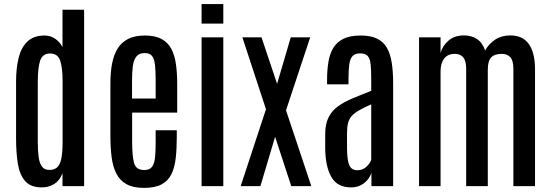

<svg xmlns="http://www.w3.org/2000/svg" viewBox="-20 -916 2719 945"><path d="M185.5 6.3Q130.4 6.3 103.3 -25.4Q76.2 -57.1 67.6 -111.6Q59.1 -166 59.1 -234.4V-515.6Q59.1 -579.6 71.5 -630.6Q84 -681.6 114.7 -711.4Q145.5 -741.2 199.7 -741.2Q229 -741.2 252.2 -724.9Q275.4 -708.5 287.6 -684.1V-868.2H394V0H287.6V-63Q272.9 -26.4 246.3 -10Q219.7 6.3 185.5 6.3ZM223.1 -79.6Q246.1 -79.6 260.5 -91.6Q274.9 -103.5 281.5 -134.3Q288.1 -165 288.1 -220.2V-514.2Q288.1 -581.5 276.4 -617.2Q264.6 -652.8 225.6 -652.8Q189.5 -652.3 177.7 -617.9Q166 -583.5 166 -511.7V-214.8Q166 -173.3 170.2 -142.8Q174.3 -112.3 186.8 -95.9Q199.2 -79.6 223.1 -79.6Z M689 8.8Q635.7 8.8 603 -9.3Q570.3 -27.3 553 -61Q535.6 -94.7 529.5 -141.8Q523.4 -189 523.4 -246.1V-507.8Q523.4 -559.6 531.5 -602.3Q539.6 -645 558.3 -676Q577.1 -707 610.1 -724.1Q643.1 -741.2 692.9 -741.2Q743.7 -741.2 775.1 -724.1Q806.6 -707 823.2 -675.5Q839.8 -644 845.9 -600.3Q852.1 -556.6 852.1 -503.9V-361.8H630.4V-216.3Q630.4 -149.9 639.6 -114.5Q648.9 -79.1 689.9 -79.1Q717.3 -79.1 729 -95.9Q740.7 -112.8 743.4 -143.3Q746.1 -173.8 746.1 -214.8V-274.9H850.1V-242.2Q850.1 -184.6 845 -138.4Q839.8 -92.3 824 -59.3Q808.1 -26.4 775.6 -8.8Q743.2 8.8 689 8.8ZM629.9 -431.2H746.1V-524.4Q746.1 -566.9 742.9 -595.9Q739.7 -625 728.8 -639.9Q717.8 -654.8 692.9 -654.8Q664.6 -654.8 651.1 -637.7Q637.7 -620.6 633.8 -590.6Q629.9 -560.5 629.9 -521Z M972.2 0V-732.4H1079.1V0ZM972.2 -799.8V-896H1079.1V-799.8Z M1164.6 0 1289.1 -378.4 1172.9 -732.4H1267.1L1343.8 -503.4L1411.1 -732.4H1506.8L1387.7 -373L1512.2 0H1413.6L1334 -242.7L1261.7 0Z M1707.5 6.3Q1639.6 6.3 1610.4 -45.7Q1581.1 -97.7 1580.6 -189V-254.9Q1580.6 -305.7 1597.2 -338.6Q1613.8 -371.6 1644.3 -393.3Q1674.8 -415 1716.3 -432.4Q1757.8 -449.7 1807.1 -469.2V-527.3Q1807.1 -572.3 1804.2 -599.9Q1801.3 -627.4 1789.8 -640.4Q1778.3 -653.3 1752.9 -653.3Q1728 -653.3 1715.6 -640.4Q1703.1 -627.4 1699.2 -599.6Q1695.3 -571.8 1695.3 -527.8V-501H1589.8V-522Q1589.8 -569.8 1596.2 -609.9Q1602.5 -649.9 1619.9 -679.2Q1637.2 -708.5 1669.9 -724.9Q1702.6 -741.2 1755.4 -741.2Q1804.7 -741.2 1835.9 -725.8Q1867.2 -710.4 1884.3 -680.7Q1901.4 -650.9 1908.2 -606.7Q1915 -562.5 1915 -504.4V0H1808.1V-65.4Q1803.2 -49.3 1790.3 -32.7Q1777.3 -16.1 1756.8 -4.9Q1736.3 6.3 1707.5 6.3ZM1739.3 -78.1Q1765.1 -78.1 1783.4 -95.2Q1801.8 -112.3 1807.1 -129.4V-402.3Q1771.5 -386.7 1748.3 -373.5Q1725.1 -360.4 1711.9 -345.9Q1698.7 -331.5 1693.4 -311.5Q1688 -291.5 1688 -261.2V-190.4Q1688 -130.9 1698.5 -104.5Q1709 -78.1 1739.3 -78.1Z M2042.5 0V-732.4H2148.4V-655.8Q2158.2 -690.9 2187.7 -716.3Q2217.3 -741.7 2263.2 -741.7Q2299.8 -741.7 2326.9 -724.4Q2354 -707 2367.7 -667.5Q2386.2 -700.7 2417.5 -721.2Q2448.7 -741.7 2492.2 -741.7Q2552.7 -741.7 2583 -699Q2613.3 -656.2 2613.3 -574.7V0H2506.8V-577.1Q2506.8 -618.2 2491.5 -634.5Q2476.1 -650.9 2450.2 -650.9Q2414.6 -650.9 2397.7 -633.5Q2380.9 -616.2 2380.9 -573.2V0H2274.4V-577.6Q2274.4 -615.7 2260.3 -633.3Q2246.1 -650.9 2218.8 -650.9Q2183.6 -650.9 2166 -627.4Q2148.4 -604 2148.4 -565.9V0Z"/></svg>

Font: Antonio Medium
Style: Regular
Weight: 500
Designer: Vernon Adams
Foundry: Vernon Adams
Version: Version 1.002